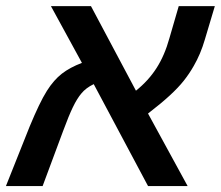

<svg xmlns="http://www.w3.org/2000/svg" viewBox="-38 -624 741 644"><path d="M173.3 -183.6 105 0H-18.1L61.5 -199.7Q78.1 -239.7 92.3 -269.3Q106.4 -298.8 119.6 -319.8Q142.6 -356 169.7 -377Q196.8 -397.9 236.8 -413.1L132.8 -603.5H267.1L418 -319.8Q460 -353.5 487.1 -395.8Q514.2 -438 530.3 -496.1L561.5 -603.5H682.6L648.9 -490.7Q634.8 -442.4 611.8 -402.8Q597.2 -377 578.6 -353.5Q560.1 -330.1 531.7 -304Q503.4 -277.8 458.5 -243.2L591.3 0H458.5L276.4 -341.8Q250 -329.1 234.9 -310.5Q220.7 -293.9 206.5 -264.6Q192.4 -235.4 173.3 -183.6Z"/></svg>

Font: Arimo SemiBold
Style: Italic
Weight: 600
Italic angle: -12°
Version: Version 1.33